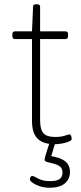

<svg xmlns="http://www.w3.org/2000/svg" viewBox="-20 -670 382 900"><path d="M236 6Q201 6 177.5 -5Q154 -16 142 -40Q130 -64 130 -101V-487H50Q38 -487 38 -501V-509Q38 -523 50 -523H130L135 -638Q135 -645 138.5 -647.5Q142 -650 150 -650H153Q161 -650 164.5 -647Q168 -644 168 -638V-523H287Q299 -523 299 -509V-501Q299 -487 287 -487H168V-107Q168 -62 184 -45Q200 -28 237 -28Q268 -28 284 -34Q300 -40 307 -40Q309 -40 311 -37.5Q313 -35 314 -31.5Q315 -28 315.5 -24.5Q316 -21 316 -18Q316 -12 303 -6.5Q290 -1 271.5 2.5Q253 6 236 6ZM213 210Q186 210 165 202.5Q144 195 132 186Q120 177 120 171Q120 168 121 164.5Q122 161 124.5 158Q127 155 131 155Q138 155 147.5 161Q157 167 173.5 173Q190 179 217 179Q236 179 248.5 174.5Q261 170 267 161Q273 152 273 139Q273 119 260.5 110Q248 101 231 97Q214 93 201.5 89.5Q189 86 189 79Q189 75 191.5 65Q194 55 199.5 38.5Q205 22 212 0H239L218 69L214 61Q263 68 285.5 86Q308 104 308 136Q308 159 296.5 176Q285 193 264 201.5Q243 210 213 210Z"/></svg>

Font: Asap Thin
Style: Regular
Weight: 250
Designer: Pablo Cosgaya
Foundry: Omnibus-Type
Version: Version 3.001